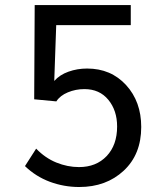

<svg xmlns="http://www.w3.org/2000/svg" viewBox="-20 -731 641 762"><path d="M294.4 11.2Q233.9 11.2 178 -9.5Q122.1 -30.3 79.1 -71.8L123.5 -141.1Q159.2 -104 203.6 -85.9Q248 -67.9 293.5 -67.9Q361.8 -67.9 403.3 -111.6Q444.8 -155.3 444.8 -229Q444.8 -292.5 409.9 -335Q375 -377.4 314.9 -377.4Q280.3 -377.4 249.3 -364.5Q218.3 -351.6 203.6 -328.6L115.7 -336.9L117.7 -710.9H499V-631.3H203.1L195.3 -409.7Q216.8 -434.1 251.7 -446.5Q286.6 -459 325.7 -459Q420.4 -459 480.5 -393.3Q540.5 -327.6 540.5 -227.1Q540.5 -118.2 470.9 -53.5Q401.4 11.2 294.4 11.2Z"/></svg>

Font: Muli
Style: Regular
Weight: 400
Designer: Vernon Adams
Foundry: newtypography
Version: Version 2; ttfautohint (v1.00rc1.6-4cba) -l 8 -r 50 -G 200 -